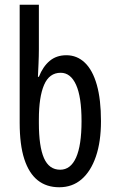

<svg xmlns="http://www.w3.org/2000/svg" viewBox="-20 -780 487 810"><path d="M230 10Q176 10 139 -19.5Q102 -49 82.5 -109Q63 -169 63 -262V-760H144V-572Q144 -545 142.5 -511.5Q141 -478 140 -456H144Q161 -499 189.5 -523Q218 -547 260 -547Q305 -547 338 -515.5Q371 -484 388.5 -422Q406 -360 406 -269Q406 -182 384.5 -119.5Q363 -57 324 -23.5Q285 10 230 10ZM234 -64Q278 -64 301 -115.5Q324 -167 324 -269Q324 -371 301 -422Q278 -473 236 -473Q188 -473 166 -422Q144 -371 144 -276V-261Q144 -162 165.5 -113Q187 -64 234 -64Z"/></svg>

Font: Noto Sans ExtraCondensed
Style: Regular
Weight: 400
Width: 2
Designer: Monotype Design Team
Foundry: Monotype Imaging Inc.
Version: Version 2.013